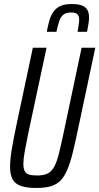

<svg xmlns="http://www.w3.org/2000/svg" viewBox="-20 -925 493 953"><path d="M161 8Q113 8 84 -2Q55 -12 42.5 -35Q30 -58 30 -97Q30 -132 38 -181Q46 -230 60 -297L143 -688H211L120 -262Q109 -208 102.5 -171.5Q96 -135 96 -112Q96 -89 102.5 -76Q109 -63 124.5 -58.5Q140 -54 164 -54Q195 -54 214 -62.5Q233 -71 246.5 -93Q260 -115 270.5 -155.5Q281 -196 295 -262L385 -688H453L370 -297Q355 -224 342 -171Q329 -118 314.5 -83.5Q300 -49 280.5 -29Q261 -9 232 -0.5Q203 8 161 8ZM212 -767Q218 -798 225 -823Q232 -848 245 -866.5Q258 -885 279.5 -895Q301 -905 336 -905Q370 -905 388.5 -897Q407 -889 414.5 -874.5Q422 -860 422 -839Q422 -824 419 -806Q416 -788 412 -767H365Q368 -786 370.5 -801Q373 -816 373 -828Q373 -845 364.5 -854Q356 -863 333 -863Q308 -863 294.5 -852Q281 -841 274 -820Q267 -799 260 -767Z"/></svg>

Font: Saira ExtraCondensed
Style: Italic
Weight: 400
Width: 2
Italic angle: -12°
Designer: Hector Gatti with collaboration of the Omnibus-Type team
Foundry: Omnibus-Type
Version: Version 1.101